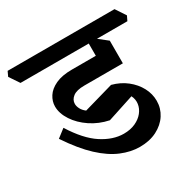

<svg xmlns="http://www.w3.org/2000/svg" viewBox="-189 -776 980 977"><g transform="rotate(-30 301.0 -288.0)"><path d="M364 48Q312 48 256.5 25Q201 2 144 -51Q87 -104 27 -194L75 -231Q135 -135 199.5 -93Q264 -51 327 -51Q366 -51 395.5 -64.5Q425 -78 442.5 -100Q460 -122 463.5 -147.5Q467 -173 455 -197L299 -146Q241 -158 194 -189.5Q147 -221 119.5 -263Q92 -305 92 -346Q92 -376 109.5 -403.5Q127 -431 164.5 -448.5Q202 -466 261 -466H421L501 -364H274Q229 -364 207.5 -347.5Q186 -331 186 -307Q186 -293 194 -277.5Q202 -262 219 -249L394 -299Q443 -286 479 -257.5Q515 -229 535 -191.5Q555 -154 555 -113Q555 -69 531.5 -32.5Q508 4 465 26Q422 48 364 48ZM0 -538 -39 -596 -26 -624H602L641 -565L628 -538ZM501 -364 401 -377V-571L428 -555L501 -497Z"/></g></svg>

Font: Eczar Medium
Style: Regular
Weight: 500
Designer: Vaibhav Singh
Foundry: Rosetta Type Foundry
Version: Version 2.000